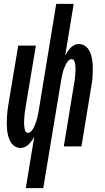

<svg xmlns="http://www.w3.org/2000/svg" viewBox="-20 -755 540 990"><path d="M113 215 157 -52Q152 -41 145 -31Q138 -21 129.5 -12Q121 -3 109.5 2.5Q98 8 87 8Q69 8 55.5 -1Q42 -10 34.5 -23.5Q27 -37 22.5 -53Q18 -69 16.5 -85.5Q15 -102 15 -119Q15 -136 16 -153Q17 -170 19 -187Q21 -204 24 -221L74 -520H165L113 -209Q112 -201 111 -193.5Q110 -186 108.5 -178.5Q107 -171 106.5 -163.5Q106 -156 105.5 -148.5Q105 -141 104.5 -133.5Q104 -126 104 -119Q104 -112 105 -104.5Q106 -97 107 -90Q108 -83 112 -76.5Q116 -70 124 -70Q134 -70 142 -79.5Q150 -89 155 -99Q160 -109 163.5 -119Q167 -129 170 -139.5Q173 -150 175 -160Q177 -170 179 -181L270 -735H360L316 -468Q322 -479 328.5 -489Q335 -499 343.5 -508Q352 -517 363.5 -522.5Q375 -528 386 -528Q404 -528 417.5 -519Q431 -510 439 -496.5Q447 -483 451 -467Q455 -451 457 -434.5Q459 -418 458.5 -401Q458 -384 457.5 -367Q457 -350 454.5 -333Q452 -316 449 -299L400 0H309L360 -311Q362 -319 363 -326.5Q364 -334 365 -341.5Q366 -349 367 -356.5Q368 -364 368 -371.5Q368 -379 369 -386.5Q370 -394 369.5 -401Q369 -408 368.5 -415.5Q368 -423 366.5 -430Q365 -437 361 -443.5Q357 -450 349 -450Q339 -450 331 -440.5Q323 -431 318.5 -421Q314 -411 310 -401Q306 -391 303.5 -380.5Q301 -370 299 -360Q297 -350 295 -339L203 215Z"/></svg>

Font: Iosevka Semibold
Style: Italic
Weight: 600
Italic angle: -9°
Monospace: yes
Designer: Belleve Invis
Foundry: Belleve Invis
Version: Version 32.5.0; ttfautohint (v1.8.4)